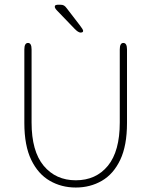

<svg xmlns="http://www.w3.org/2000/svg" viewBox="-20 -806 659 836"><path d="M310 10.5Q247.5 10.5 196.8 -18.8Q146 -48 116 -110Q86 -172 86 -270.5V-590.5Q86 -619 102 -619Q117.5 -619 117.5 -590.5V-272.5Q117.5 -147.5 170.2 -84.2Q223 -21 310 -21Q398 -21 449.8 -84.2Q501.5 -147.5 501.5 -272.5V-590.5Q501.5 -619 517 -619Q533 -619 533 -590.5V-270.5Q533 -172 503.5 -110Q474 -48 423.5 -18.8Q373 10.5 310 10.5ZM332 -664Q326 -664 319 -668.5Q312 -673 304 -681.5L227.5 -761Q218.5 -770.5 218.5 -777Q218.5 -782 223 -783.8Q227.5 -785.5 233.5 -785.5H241.5Q252.5 -785.5 258.5 -782Q264.5 -778.5 271 -769.5L327.5 -696Q342 -677.5 342 -671.5Q342 -667 338.2 -665.5Q334.5 -664 332 -664Z"/></svg>

Font: Sono Monospace ExtraLight
Style: Regular
Weight: 250
Version: Version 2.112